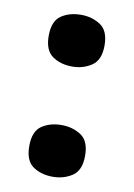

<svg xmlns="http://www.w3.org/2000/svg" viewBox="-69 -594 455 650"><g transform="rotate(10 158.5 -269.5)"><path d="M157.7 -370.1Q117.7 -370.1 89.6 -389.6Q61.5 -409.2 61.5 -459Q61.5 -509.8 89.6 -528.8Q117.7 -547.9 157.7 -547.9Q195.3 -547.9 224.4 -528.8Q253.4 -509.8 253.4 -459Q253.4 -409.2 224.4 -389.6Q195.3 -370.1 157.7 -370.1ZM157.7 8.8Q117.7 8.8 89.6 -10.5Q61.5 -29.8 61.5 -80.1Q61.5 -130.9 89.6 -149.9Q117.7 -168.9 157.7 -168.9Q195.3 -168.9 224.4 -149.9Q253.4 -130.9 253.4 -80.1Q253.4 -29.8 224.4 -10.5Q195.3 8.8 157.7 8.8Z"/></g></svg>

Font: Koh Santepheap Black
Style: Regular
Weight: 900
Designer: Danh Hong
Version: Version 2.002; ttfautohint (v1.8.3)